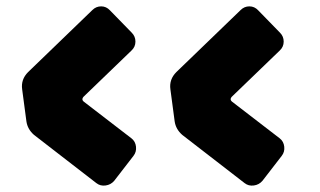

<svg xmlns="http://www.w3.org/2000/svg" viewBox="-20 -607 1017 610"><path d="M397.7 -167.5Q410.3 -157.6 412.1 -140.9Q413.9 -124.3 404 -111.7L342.8 -32.5Q332 -19.9 315.4 -17.7Q298.7 -15.4 286.1 -25.3L88.2 -178.3Q67.5 -196.3 63.9 -221.5L50.4 -323.1Q45.9 -354.6 69.3 -378L273.5 -575.1Q285.2 -586.8 301.4 -586.8Q317.6 -586.8 329.3 -574.2L398.6 -503.1Q410.3 -491.4 410.3 -474.8Q410.3 -458.1 397.7 -446.4L244.7 -298.9Q238.4 -290.8 245.6 -284.5ZM868.7 -167.5Q881.3 -157.6 883.1 -140.9Q884.9 -124.3 875 -111.7L813.8 -32.5Q803 -19.9 786.4 -17.7Q769.7 -15.4 757.1 -25.3L559.2 -178.3Q538.5 -196.3 534.9 -221.5L521.4 -323.1Q516.9 -354.6 540.3 -378L744.5 -575.1Q756.2 -586.8 772.4 -586.8Q788.6 -586.8 800.3 -574.2L869.6 -503.1Q881.3 -491.4 881.3 -474.8Q881.3 -458.1 868.7 -446.4L715.7 -298.9Q709.4 -290.8 716.6 -284.5Z"/></svg>

Font: d puntillas B to tiptoe
Style: Regular
Weight: 400
Designer: deFharo
Foundry: deFharo.com
Version: Version 1.001 2012